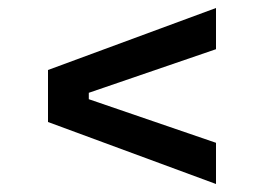

<svg xmlns="http://www.w3.org/2000/svg" viewBox="-20 -590 660 480"><path d="M520 -130 100 -285V-415L520 -570V-467L202 -358V-342L520 -233Z"/></svg>

Font: Space Grotesk Light Medium
Style: Regular
Weight: 500
Version: Version 2.000